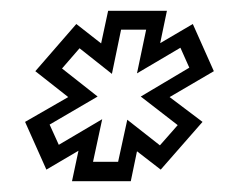

<svg xmlns="http://www.w3.org/2000/svg" viewBox="-20 -784 442 356"><path d="M113.5 -448 125.5 -504.5 66 -469.5 26.5 -558 106.5 -604 45.5 -652 121.5 -739.5 167.5 -703.5 180.5 -764H289.5L277 -704L337.5 -739.5L376.5 -652L294.5 -604L355.5 -558L278 -469.5L234 -503.5L222.5 -448ZM152.5 -484H199L216 -562L276.5 -514.5L309.5 -552L241 -605L331 -658.5L314.5 -695.5L234 -648L251 -729H204.5L187.5 -647L127.5 -694.5L95 -657L161 -605L72 -553L89 -515.5L169.5 -563Z"/></svg>

Font: Tourney Condensed Regular
Style: Italic
Weight: 400
Width: 3
Italic angle: -12°
Designer: Tyler Finck
Foundry: Etcetera Type Co
Version: Version 1.010; ttfautohint (v1.8.3)